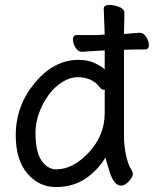

<svg xmlns="http://www.w3.org/2000/svg" viewBox="-20 -735 624 779"><path d="M404.8 -367.2Q409.2 -371.1 401.1 -371.1Q393.1 -371.1 387.2 -377.9Q356 -421.9 293.9 -421.9Q265.1 -421.9 233.2 -402.3Q201.2 -382.8 176.8 -349.1Q124 -273.9 124 -196Q124 -118.2 148.9 -83Q173.8 -47.9 208 -47.9Q276.9 -47.9 340.8 -116.9Q404.8 -186 404.8 -275.9ZM482.9 -597.2Q509.8 -599.1 545.9 -602.1H546.9Q562 -602.1 573 -585.4Q584 -568.8 584 -551.5Q584 -534.2 566.9 -534.2H528.8Q502 -534.2 481.9 -533.2H482.9V-185.1Q482.9 -143.1 491.9 -102.5Q501 -62 516.1 -42Q519 -36.1 519 -27.1Q519 -18.1 503.4 0Q487.8 18.1 471.2 18.1Q442.9 18.1 425.5 -35.9Q408.2 -89.8 408.2 -96.2Q375 -42 325 -9Q274.9 23.9 206.5 23.9Q138.2 23.9 91.1 -31Q43.9 -85.9 43.9 -186Q43.9 -306.2 121.6 -399.2Q199.2 -492.2 298.8 -492.2Q337.9 -492.2 368.4 -477.1Q398.9 -461.9 404.8 -453.1V-530.8L377.9 -528.8H373Q372.1 -528.8 313 -524.9H312Q296.9 -524.9 286.4 -541.5Q275.9 -558.1 275.9 -575.4Q275.9 -592.8 293 -592.8H377.9L404.8 -595.2L400.9 -699.2Q400.9 -714.8 422.4 -714.8Q443.8 -714.8 464.4 -706.5Q484.9 -698.2 484.9 -681.2Z"/></svg>

Font: LXGW WenKai Screen
Style: Regular
Weight: 400
Designer: LXGW / Fontworks Inc.
Foundry: LXGW / Fontworks Inc.
Version: Version 1.510;January 18,2025